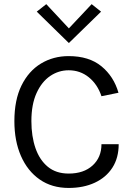

<svg xmlns="http://www.w3.org/2000/svg" viewBox="-20 -916 653 948"><path d="M319 12Q236 12 176 -29.8Q116 -71.5 83.5 -145.8Q51 -220 51 -318Q51 -422.5 86.2 -494Q121.5 -565.5 182.2 -602.2Q243 -639 319 -639Q419.5 -639 480.8 -588.8Q542 -538.5 565 -458L481 -441Q461.5 -499.5 418.8 -534.2Q376 -569 319 -569Q269.5 -569 227.8 -540.8Q186 -512.5 160.5 -456.5Q135 -400.5 135 -318Q135 -243 155.2 -184.5Q175.5 -126 216.2 -92.5Q257 -59 319 -59Q393.5 -59 437.2 -99Q481 -139 481 -204H566Q566 -136.5 535 -88.2Q504 -40 448.2 -14Q392.5 12 319 12ZM320 -703.5 161.5 -858.5 208.5 -895.5 333.5 -761.5H306.5L432.5 -895.5L479 -858.5Z"/></svg>

Font: Karla
Style: Regular
Weight: 400
Designer: Jonathan Pinhorn
Version: Version 2.004;gftools[0.9.33]